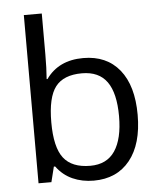

<svg xmlns="http://www.w3.org/2000/svg" viewBox="-54 -807 721 864"><g transform="rotate(-5 306.5 -375.0)"><path d="M335 -543.9Q440.4 -543.9 498.8 -471.9Q557.1 -399.9 557.1 -268.1Q557.1 -136.2 498.3 -63.2Q439.5 9.8 335 9.8Q282.7 9.8 239.5 -9.5Q196.3 -28.8 167 -68.8H161.1L144 0H85.9V-759.8H167V-575.2Q167 -513.2 163.1 -463.9H167Q223.6 -543.9 335 -543.9ZM323.2 -476.1Q240.2 -476.1 203.6 -428.5Q167 -380.9 167 -268.1Q167 -155.3 204.6 -106.7Q242.2 -58.1 325.2 -58.1Q399.9 -58.1 436.5 -112.5Q473.1 -167 473.1 -269Q473.1 -373.5 436.5 -424.8Q399.9 -476.1 323.2 -476.1Z"/></g></svg>

Font: f02293617
Style: Regular
Weight: 400
Foundry: Ascender Corporation
Version: Version 1.10